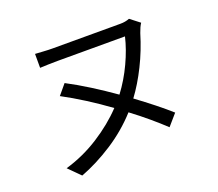

<svg xmlns="http://www.w3.org/2000/svg" viewBox="-124 -881 1249 1101"><g transform="rotate(-20 500.0 -330.5)"><path d="M818 -662Q805 -643 793 -608Q764 -511 720.5 -423.5Q677 -336 627 -269Q684 -227 735 -186.5Q786 -146 825 -111L766 -43Q728 -79 679 -120.5Q630 -162 574 -204Q496 -118 397.5 -54.5Q299 9 201 46L131 -24Q241 -56 338 -118Q435 -180 506 -255Q439 -304 369.5 -348Q300 -392 236 -426L287 -487Q352 -453 422 -409Q492 -365 560 -317Q612 -386 649.5 -466.5Q687 -547 704 -620H292Q265 -620 235.5 -619Q206 -618 185 -617V-702Q206 -701 235 -699Q264 -697 292 -697H704Q735 -697 760 -707Z"/></g></svg>

Font: Source Han Sans SC
Style: Regular
Weight: 400
Designer: Ryoko NISHIZUKA 西塚涼子 (kana, bopomofo & ideographs); Paul D. Hunt (Latin, Greek & Cyrillic); Sandoll Communications 산돌커뮤니
Foundry: Adobe
Version: Version 2.002;hotconv 1.0.116;makeotfexe 2.5.65601; ttfautoh